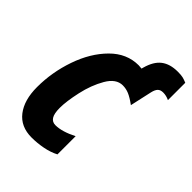

<svg xmlns="http://www.w3.org/2000/svg" viewBox="-244 -979 1111 1111"><g transform="rotate(45 311.5 -424.0)"><path d="M34 -219Q34 -340 74.5 -457Q115 -574 189.5 -649Q264 -724 361 -724Q370 -724 386 -722L389 -733Q407 -799 445.5 -828.5Q484 -858 547 -858Q575 -858 589.5 -854.5Q604 -851 623 -843V-701Q598 -713 573 -713Q551 -713 539.5 -701.5Q528 -690 522 -664L492 -529Q455 -556 430 -566.5Q405 -577 378 -577Q324 -577 286.5 -512.5Q249 -448 230.5 -364Q212 -280 212 -227Q212 -180 225.5 -159Q239 -138 265 -138Q319 -138 393 -176V-27Q357 -8 310.5 1Q264 10 218 10Q129 10 81.5 -51.5Q34 -113 34 -219Z"/></g></svg>

Font: Noto Sans UI CondBlack
Style: Italic
Weight: 900
Width: 3
Italic angle: -12°
Designer: Monotype Design Team
Foundry: Monotype Imaging Inc.
Version: Version 1.001